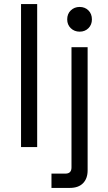

<svg xmlns="http://www.w3.org/2000/svg" viewBox="-20 -720 531 940"><path d="M83 0V-700H162V0ZM232 200V130H300Q330 130 330 100V-489H409V114Q409 154 386.5 177Q364 200 322 200ZM370 -565Q344 -565 326.5 -582Q309 -599 309 -625Q309 -652 326.5 -669Q344 -686 370 -686Q396 -686 413 -669Q430 -652 430 -625Q430 -599 413 -582Q396 -565 370 -565Z"/></svg>

Font: Space Grotesk
Style: Regular
Weight: 400
Designer: Florian Karsten
Foundry: Florian Karsten
Version: Version 2.000